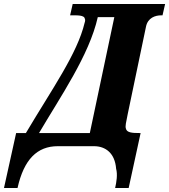

<svg xmlns="http://www.w3.org/2000/svg" viewBox="-99 -734 849 964"><path d="M-79 210H-11C21 66 88 0 191 0H373C431 0 478 35 484 113C492 142 486 180 479 210H547L607 -66H602C564 -66 537 -68 533 -89C529 -100 534 -120 542 -160L634 -600C643 -645 681 -657 710 -657H717L730 -714H266L253 -657H255C289 -657 325 -659 327 -639C330 -636 328 -624 326 -620C289 -464 162 -287 31 -66H-18ZM97 -66C203 -247 349 -456 392 -648H475L352 -66Z"/></svg>

Font: Noto Serif SemiCondensed Extra
Style: Italic
Weight: 800
Width: 4
Italic angle: -12°
Designer: Monotype Design Team
Foundry: Monotype Imaging Inc.
Version: Version 1.901